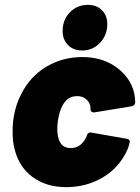

<svg xmlns="http://www.w3.org/2000/svg" viewBox="-20 -763 577 791"><path d="M40 -149Q32 -178 32 -218Q32 -248 34 -263Q42 -328 68 -376Q103 -447 170 -487.5Q237 -528 319 -528Q402 -528 460 -485.5Q518 -443 533 -379Q537 -358 537 -341Q536 -328 522 -325L369 -300H366Q353 -300 353 -313L352 -327Q348 -344 333.5 -355.5Q319 -367 298 -367Q259 -367 239 -331Q224 -305 218 -262Q216 -242 216 -233Q216 -211 221 -193Q232 -153 272 -153Q314 -153 336 -199L337 -203Q339 -211 344 -214.5Q349 -218 355 -217L504 -191Q517 -188 514 -175Q510 -157 504 -144Q470 -71 402.5 -31.5Q335 8 253 8Q171 8 114.5 -33.5Q58 -75 40 -149ZM238 -635Q238 -682 268 -712.5Q298 -743 342 -743Q378 -743 400 -721Q422 -699 422 -664Q422 -618 392 -586.5Q362 -555 319 -555Q282 -555 260 -577.5Q238 -600 238 -635Z"/></svg>

Font: Barlow Black
Style: Italic
Weight: 900
Italic angle: -7°
Designer: Jeremy Tribby
Foundry: Tribby Type
Version: Version 1.408